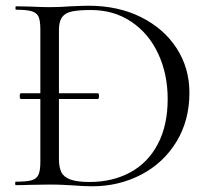

<svg xmlns="http://www.w3.org/2000/svg" viewBox="-20 -647 731 671"><path d="M49 -311Q49 -321 53 -321H322Q326 -321 326 -311Q326 -301 322 -301H53Q49 -301 49 -311ZM236 1Q222 0 200.5 -1Q179 -2 153 -2L85 -1Q67 0 35 0Q33 0 33 -6Q33 -12 35 -12Q73 -12 90.5 -17Q108 -22 114.5 -36.5Q121 -51 121 -81V-544Q121 -574 115 -588Q109 -602 91.5 -607.5Q74 -613 36 -613Q34 -613 34 -619Q34 -625 36 -625L86 -624Q128 -622 153 -622Q191 -622 228 -625Q272 -627 289 -627Q393 -627 473 -587Q553 -547 597.5 -478Q642 -409 642 -323Q642 -226 596.5 -151.5Q551 -77 473 -36.5Q395 4 303 4Q274 4 236 1ZM566 -301Q566 -388 533 -459Q500 -530 439 -571Q378 -612 298 -612Q255 -612 231.5 -607Q208 -602 197 -587Q186 -572 186 -542V-92Q186 -62 194.5 -45Q203 -28 226.5 -19.5Q250 -11 293 -11Q373 -11 435 -44.5Q497 -78 531.5 -143.5Q566 -209 566 -301Z"/></svg>

Font: Cormorant Unicase
Style: Regular
Weight: 400
Designer: Christian Thalmann (Catharsis Fonts)
Foundry: Catharsis Fonts
Version: Version 4.000